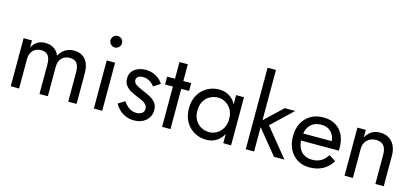

<svg xmlns="http://www.w3.org/2000/svg" viewBox="-63 -1272 3845 1774"><g transform="rotate(15 1859.0 -385.0)"><path d="M705 -290V0H625V-280Q625 -339 603.5 -367Q582 -395 537 -395Q488 -395 459 -364.5Q430 -334 430 -280V0H350V-280Q350 -339 328.5 -367Q307 -395 262 -395Q213 -395 184 -364.5Q155 -334 155 -280V0H75V-460H155V-393Q196 -470 282 -470Q330 -470 364.5 -447.5Q399 -425 415 -384Q463 -470 557 -470Q628 -470 666.5 -423Q705 -376 705 -290Z M855 -650Q855 -673 871.5 -689Q888 -705 910 -705Q933 -705 949 -689Q965 -673 965 -650Q965 -628 949 -611.5Q933 -595 910 -595Q888 -595 871.5 -611.5Q855 -628 855 -650ZM870 -460H950V0H870Z M1134 -141Q1155 -109 1185.5 -86Q1216 -63 1259 -63Q1293 -63 1312.5 -78.5Q1332 -94 1332 -121Q1332 -145 1316.5 -161.5Q1301 -178 1277 -189.5Q1253 -201 1226 -211Q1196 -223 1165.5 -239.5Q1135 -256 1114.5 -282.5Q1094 -309 1094 -349Q1094 -390 1115.5 -417Q1137 -444 1171.5 -457Q1206 -470 1243 -470Q1298 -470 1343 -444Q1388 -418 1409 -380L1345 -339Q1326 -365 1297.5 -382Q1269 -399 1233 -399Q1208 -399 1190 -388Q1172 -377 1172 -354Q1172 -326 1201.5 -308.5Q1231 -291 1268 -276Q1308 -260 1341 -241.5Q1374 -223 1393.5 -197Q1413 -171 1413 -130Q1413 -70 1369.5 -30Q1326 10 1255 10Q1209 10 1172 -6.5Q1135 -23 1109.5 -49Q1084 -75 1071 -102Z M1448 -460H1523V-620H1603V-460H1678V-385H1603V0H1523V-385H1448Z M1718 -230Q1718 -305 1749 -358.5Q1780 -412 1831.5 -441Q1883 -470 1946 -470Q2000 -470 2041.5 -444.5Q2083 -419 2108 -372V-460H2183V0H2108V-88Q2083 -41 2041.5 -15.5Q2000 10 1946 10Q1884 10 1832 -19Q1780 -48 1749 -102Q1718 -156 1718 -230ZM1799 -230Q1799 -177 1820.5 -140Q1842 -103 1878 -84Q1914 -65 1956 -65Q1991 -65 2025 -84Q2059 -103 2081 -140Q2103 -177 2103 -230Q2103 -283 2081 -320Q2059 -357 2025 -376Q1991 -395 1956 -395Q1914 -395 1878 -376Q1842 -357 1820.5 -320Q1799 -283 1799 -230Z M2573 -460H2673L2473 -270L2693 0H2593L2403 -233V0H2323V-780H2403V-299Z M2931 10Q2867 10 2817.5 -20.5Q2768 -51 2740.5 -105Q2713 -159 2713 -230Q2713 -302 2741.5 -356Q2770 -410 2821.5 -440Q2873 -470 2941 -470Q3042 -470 3100 -407Q3158 -344 3158 -234Q3158 -227 3157.5 -219.5Q3157 -212 3157 -210H2795Q2800 -141 2838 -103Q2876 -65 2941 -65Q3035 -65 3085 -148L3150 -107Q3078 10 2931 10ZM2941 -400Q2882 -400 2845 -368.5Q2808 -337 2798 -278H3071Q3067 -333 3031.5 -366.5Q2996 -400 2941 -400Z M3563 -280Q3563 -395 3465 -395Q3413 -395 3380.5 -363Q3348 -331 3348 -280V0H3268V-460H3348V-388Q3393 -470 3485 -470Q3558 -470 3600.5 -421.5Q3643 -373 3643 -290V0H3563Z"/></g></svg>

Font: Von Book
Style: Regular
Weight: 400
Version: Version 4.000; ttfautohint (v1.8.4.7-5d5b)